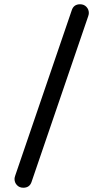

<svg xmlns="http://www.w3.org/2000/svg" viewBox="-20 -784 483 899"><path d="M355 -764Q373 -764 384.5 -752Q396 -740 396 -723Q396 -717 393 -708L128 67Q119 95 89 95Q71 95 59.5 83Q48 71 48 54Q48 48 51 39L316 -736Q325 -764 355 -764Z"/></svg>

Font: VarelaRound
Style: Regular
Weight: 400
Designer: Joe Prince, Avraham Cornfeld
Foundry: Joe Prince, Avraham Cornfeld
Version: Version 2.000;PS 002.000;hotconv 1.0.88;makeotf.lib2.5.64775